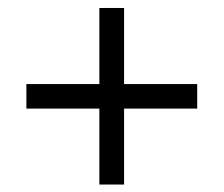

<svg xmlns="http://www.w3.org/2000/svg" viewBox="-20 -575 573 491"><path d="M297.3 -554.6V-360H484.3V-297.3H297.3V-103.1H234.1V-297.3H47.5V-360H234.1V-554.6Z"/></svg>

Font: Khula
Style: Regular
Weight: 400
Designer: Erin McLaughlin, Steve Matteson
Version: Version 1.000;PS 1.0;hotconv 1.0.72;makeotf.lib2.5.5900; ttf